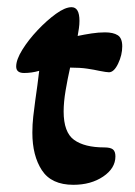

<svg xmlns="http://www.w3.org/2000/svg" viewBox="-20 -501 375 534"><path d="M184 13Q123 13 96.5 -27.5Q70 -68 70 -132Q70 -155 72.5 -177Q75 -199 78 -221Q81 -243 84 -264Q87 -285 89 -304Q68 -298 47 -298Q25 -298 25 -316Q25 -335 42 -362.5Q59 -390 84.5 -417Q110 -444 135.5 -462.5Q161 -481 179 -481Q201 -481 201 -443Q201 -433 199.5 -422.5Q198 -412 196 -401Q215 -405 234.5 -408Q254 -411 272 -411Q295 -411 307.5 -403Q320 -395 320 -372Q320 -348 308.5 -324Q297 -300 283 -300Q280 -300 273 -301Q266 -302 256 -304Q243 -307 223 -310Q203 -313 175 -313Q168 -282 162.5 -249.5Q157 -217 157 -191Q157 -133 186 -112Q215 -91 270 -91Q287 -91 294 -85.5Q301 -80 301 -66Q301 -33 267 -10Q233 13 184 13Z"/></svg>

Font: Akaya Telivigala
Style: Regular
Weight: 400
Designer: Vaishnavi Murthy Yerkadithaya, Juan Luis Blanco Aristondo
Version: Version 1.002; ttfautohint (v1.8.3)